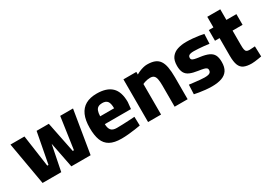

<svg xmlns="http://www.w3.org/2000/svg" viewBox="-6 -1287 2713 1959"><g transform="rotate(-30 1350.0 -308.0)"><path d="M108 0 20 -503H185L238 -129H252L321 -491H465L538 -129H552L606 -503H757L674 0H447L388 -300L328 0Z M1034 12Q949 12 898.5 -16Q848 -44 826.5 -101Q805 -158 805 -245Q805 -336 831.5 -395.5Q858 -455 910 -484.5Q962 -514 1041 -514Q1157 -514 1215.5 -458Q1274 -402 1274 -281L1266 -202H958Q959 -154 978.5 -130.5Q998 -107 1046 -107Q1077 -107 1115.5 -108.5Q1154 -110 1192 -112Q1230 -114 1257 -116L1260 -12Q1234 -7 1195 -1.5Q1156 4 1114 8Q1072 12 1034 12ZM957 -295H1121Q1121 -355 1102 -378.5Q1083 -402 1041 -402Q1013 -402 994.5 -391.5Q976 -381 967 -357.5Q958 -334 957 -295Z M1351 0V-503H1503V-472Q1519 -482 1541 -491.5Q1563 -501 1587.5 -507.5Q1612 -514 1634 -514Q1687 -514 1722 -500.5Q1757 -487 1778 -457Q1799 -427 1808 -378Q1817 -329 1817 -259V0H1664V-250Q1664 -297 1658 -326Q1652 -355 1637 -368Q1622 -381 1594 -381Q1578 -381 1561 -378Q1544 -375 1529 -370Q1514 -365 1504 -360V0Z M2100 12Q2063 12 2024 8Q1985 4 1952 -1.5Q1919 -7 1897 -12L1902 -122Q1928 -119 1961 -115Q1994 -111 2026 -108Q2058 -105 2078 -105Q2105 -105 2122 -109Q2139 -113 2147.5 -123Q2156 -133 2156 -151Q2156 -164 2147.5 -172Q2139 -180 2117.5 -185.5Q2096 -191 2054 -197Q1998 -205 1962 -220.5Q1926 -236 1909.5 -266.5Q1893 -297 1893 -348Q1893 -413 1920.5 -449Q1948 -485 1994 -499.5Q2040 -514 2095 -514Q2133 -514 2171.5 -510.5Q2210 -507 2243 -502Q2276 -497 2298 -492L2293 -378Q2268 -382 2234.5 -385.5Q2201 -389 2168.5 -391Q2136 -393 2114 -393Q2093 -393 2077.5 -389.5Q2062 -386 2054 -377.5Q2046 -369 2046 -353Q2046 -341 2053 -333.5Q2060 -326 2081 -320.5Q2102 -315 2142 -310Q2203 -302 2240 -285Q2277 -268 2293 -237.5Q2309 -207 2309 -155Q2309 -94 2285 -57.5Q2261 -21 2214 -4.5Q2167 12 2100 12Z M2568 12Q2512 12 2477 -3.5Q2442 -19 2426.5 -58.5Q2411 -98 2411 -170V-377H2357V-503H2411V-628H2564V-503H2682V-377H2564V-208Q2564 -174 2567.5 -155Q2571 -136 2582 -128Q2593 -120 2615 -120Q2621 -120 2634 -121Q2647 -122 2660.5 -122.5Q2674 -123 2681 -124L2685 -3Q2669 0 2647.5 3.5Q2626 7 2604.5 9.5Q2583 12 2568 12Z"/></g></svg>

Font: Cairo Play ExtraBold
Style: Regular
Weight: 800
Version: Version 3.119